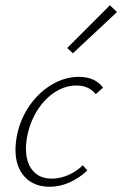

<svg xmlns="http://www.w3.org/2000/svg" viewBox="-20 -708 466 732"><path d="M271 -382Q230 -382 191.5 -358Q153 -334 125 -291.5Q97 -249 85 -195Q79 -167 79 -141Q79 -88 105 -57.5Q131 -27 177 -27Q209 -27 240 -40.5Q271 -54 296 -78L313 -58Q282 -29 245 -12.5Q208 4 169 4Q109 4 74 -34Q39 -72 39 -137Q39 -163 45 -193Q58 -256 93.5 -306.5Q129 -357 178.5 -386Q228 -415 281 -415Q342 -415 373 -374L345 -349Q319 -382 271 -382ZM236 -525 399 -688 426 -662 258 -505Z"/></svg>

Font: Ysabeau Light
Style: Italic
Weight: 300
Italic angle: -12°
Designer: Christian Thalmann (Catharsis Fonts)
Version: Version 0.003